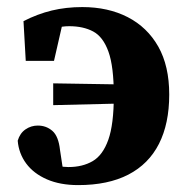

<svg xmlns="http://www.w3.org/2000/svg" viewBox="-20 -519 537 554"><path d="M205.5 15.1Q153.4 15.1 115.2 -1.6Q77 -18.3 55.6 -47.2Q34.2 -76.1 31.1 -113Q37.5 -134.7 53.6 -145.7Q69.7 -156.7 89 -156.7Q113.5 -156.7 131.2 -141.3Q148.9 -125.9 153.2 -85.9L163.5 -18L117.2 -54Q139.5 -43.1 151 -40Q162.6 -37 177.5 -37Q218.1 -37 247.3 -54Q276.6 -71 292.5 -115.6Q308.4 -160.2 308.4 -243.4Q308.4 -327 292.9 -370Q277.4 -413 248.8 -428.2Q220.2 -443.4 179.9 -443.4Q158.3 -443.4 141.9 -437.8Q125.5 -432.2 108.9 -419.8L165.2 -471.8L135.8 -343.3H54.3L47.8 -458Q88.2 -478.7 129.5 -488.7Q170.8 -498.6 217.4 -498.6Q291.9 -498.6 348.4 -469.6Q405 -440.5 436.7 -384.6Q468.3 -328.7 468.3 -246.2Q468.3 -162.4 438.7 -104Q409 -45.6 350.4 -15.2Q291.7 15.1 205.5 15.1ZM133.5 -215.6V-278.5L384 -274.5V-221.6Z"/></svg>

Font: Source Serif 4 Variable
Style: Regular
Weight: 400
Designer: Frank Grießhammer
Foundry: Adobe
Version: Version 4.005;hotconv 1.1.0;makeotfexe 2.6.0